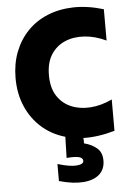

<svg xmlns="http://www.w3.org/2000/svg" viewBox="-62 -737 709 1032"><g transform="rotate(-5 293.0 -221.5)"><path d="M215 231Q215 208 215 184.5Q215 161 215 139Q280 159 317.5 156Q355 153 355 134Q355 119 335 113Q315 107 267 111Q268 83 268.5 54Q269 25 270 -3Q197 -24 143.5 -71.5Q90 -119 60.5 -187.5Q31 -256 31 -340Q31 -417 55.5 -480.5Q80 -544 125 -591Q170 -638 233 -664Q296 -690 372.5 -692Q449 -694 536 -668Q536 -626 536 -583.5Q536 -541 536 -499Q477 -527 419 -531Q361 -535 314 -515Q267 -495 239 -451.5Q211 -408 211 -340Q211 -272 239 -228.5Q267 -185 314 -165Q361 -145 419 -149Q477 -153 536 -181Q536 -139 536 -96.5Q536 -54 536 -12Q491 1 448.5 7Q406 13 366 12Q367 19 367 26Q367 33 367 41Q410 52 436.5 75.5Q463 99 463 142Q463 189 432 216.5Q401 244 345 248Q289 252 215 231Z"/></g></svg>

Font: Tilt Warp
Style: Regular
Weight: 400
Designer: Andy Clymer
Foundry: Andy Clymer
Version: Version 1.000